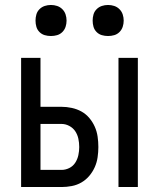

<svg xmlns="http://www.w3.org/2000/svg" viewBox="-20 -753 640 773"><path d="M457 0V-520H535V0ZM65 0V-520H143V-323H228Q248 -323 269 -318.5Q290 -314 308 -304Q326 -294 339.5 -278Q353 -262 361.5 -243Q370 -224 373 -203Q376 -182 376 -161Q376 -141 373 -120Q370 -99 361.5 -80Q353 -61 339.5 -45Q326 -29 308 -18.5Q290 -8 269 -4Q248 0 228 0ZM228 -69Q244 -69 259 -76.5Q274 -84 283 -98Q292 -112 295.5 -128.5Q299 -145 299 -161Q299 -178 295.5 -194.5Q292 -211 283 -224.5Q274 -238 259 -246Q244 -254 228 -254H143V-69ZM415 -608Q402 -608 390 -611.5Q378 -615 369 -624Q360 -633 356.5 -645Q353 -657 353 -670Q353 -683 356.5 -695Q360 -707 369 -716Q378 -725 390 -729Q402 -733 415 -733Q428 -733 440 -729Q452 -725 461 -716Q470 -707 474 -695Q478 -683 478 -670Q478 -657 474 -645Q470 -633 461 -624Q452 -615 440 -611.5Q428 -608 415 -608ZM185 -608Q172 -608 160 -611.5Q148 -615 139 -624Q130 -633 126.5 -645Q123 -657 123 -670Q123 -683 126.5 -695Q130 -707 139 -716Q148 -725 160 -729Q172 -733 185 -733Q198 -733 210 -729Q222 -725 231 -716Q240 -707 244 -695Q248 -683 248 -670Q248 -657 244 -645Q240 -633 231 -624Q222 -615 210 -611.5Q198 -608 185 -608Z"/></svg>

Font: Iosevka Extended
Style: Regular
Weight: 400
Width: 7
Monospace: yes
Designer: Belleve Invis
Foundry: Belleve Invis
Version: Version 32.5.0; ttfautohint (v1.8.4)